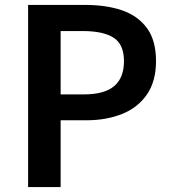

<svg xmlns="http://www.w3.org/2000/svg" viewBox="-20 -759 698 779"><path d="M94 0V-739H327Q410 -739 474 -717.5Q538 -696 575.5 -646Q613 -596 613 -511Q613 -429 576 -375.5Q539 -322 475 -296.5Q411 -271 331 -271H226V0ZM226 -376H321Q403 -376 443 -409.5Q483 -443 483 -511Q483 -579 441 -606Q399 -633 316 -633H226Z"/></svg>

Font: Noto Sans TC SemiBold
Style: Regular
Weight: 600
Designer: Ryoko NISHIZUKA  (kana, bopomofo & ideographs); Paul D. Hunt (Latin, Greek & Cyrillic); Sandoll Communications , Soo-you
Foundry: Adobe
Version: Version 2.004-H2;hotconv 1.0.118;makeotfexe 2.5.65603